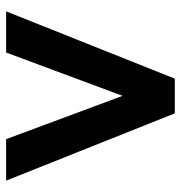

<svg xmlns="http://www.w3.org/2000/svg" viewBox="-2 -587 589 625"><g transform="rotate(-90 292.5 -274.5)"><path d="M236 0 17 -549H152L293 -170L434 -549H568L349 0Z"/></g></svg>

Font: Plus Jakarta Text
Style: Bold
Weight: 700
Designer: Gumpita Rahayu
Foundry: Tokotype Studio
Version: Version 1.000